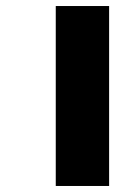

<svg xmlns="http://www.w3.org/2000/svg" viewBox="-20 -617 459 637"><path d="M165 0H342V-597H165Z"/></svg>

Font: Noto Sans Gujarati Black
Style: Regular
Weight: 900
Designer: Jelle Bosma - Monotype Design Team, Universal Thirst
Foundry: Monotype Imaging Inc.
Version: Version 2.106